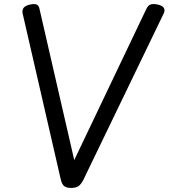

<svg xmlns="http://www.w3.org/2000/svg" viewBox="-20 -910 829 944"><path d="M329 14Q307 14 295.5 5Q284 -4 278 -31L91 -845Q88 -862 97 -872.5Q106 -883 129 -888Q150 -892 160.5 -887.5Q171 -883 174 -867L345 -123L699 -865Q708 -884 720.5 -888Q733 -892 754 -888Q778 -883 785.5 -871Q793 -859 784 -842L390 -26Q378 -3 365.5 5.5Q353 14 329 14Z"/></svg>

Font: Playwrite GB J
Style: Italic
Weight: 400
Italic angle: -7.01216°
Designer: Veronika Burian, José Scaglione
Foundry: TypeTogether
Version: Version 1.002